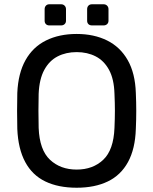

<svg xmlns="http://www.w3.org/2000/svg" viewBox="-20 -869 717 899"><path d="M339 10Q253 10 192 -19.5Q131 -49 98 -110.5Q65 -172 61 -265Q60 -309 60 -349.5Q60 -390 61 -434Q65 -526 99.5 -587.5Q134 -649 195.5 -679.5Q257 -710 339 -710Q420 -710 481.5 -679.5Q543 -649 578 -587.5Q613 -526 616 -434Q618 -390 618 -349.5Q618 -309 616 -265Q613 -172 579.5 -110.5Q546 -49 485 -19.5Q424 10 339 10ZM339 -75Q415 -75 463.5 -121Q512 -167 516 -270Q518 -315 518 -350.5Q518 -386 516 -430Q514 -499 490.5 -542Q467 -585 428 -605Q389 -625 339 -625Q289 -625 250 -605Q211 -585 187.5 -542Q164 -499 161 -430Q160 -386 160 -350.5Q160 -315 161 -270Q165 -167 214 -121Q263 -75 339 -75ZM411 -750Q400 -750 394 -756Q388 -762 388 -772V-826Q388 -836 394 -842.5Q400 -849 411 -849H465Q475 -849 481.5 -842.5Q488 -836 488 -826V-772Q488 -762 481.5 -756Q475 -750 465 -750ZM211 -750Q201 -750 195 -756Q189 -762 189 -772V-826Q189 -836 195 -842.5Q201 -849 211 -849H266Q276 -849 282.5 -842.5Q289 -836 289 -826V-772Q289 -762 282.5 -756Q276 -750 266 -750Z"/></svg>

Font: DVN-Rubik
Style: Regular
Weight: 400
Designer: Hubert and Fischer
Foundry: Hubert & Fischer
Version: Version 2.102